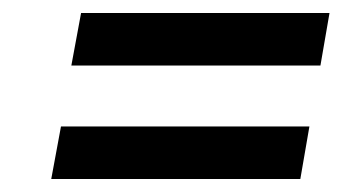

<svg xmlns="http://www.w3.org/2000/svg" viewBox="-20 -448 528 296"><path d="M59 -172 74 -253H457L443 -172ZM90 -347 105 -428H488L474 -347Z"/></svg>

Font: Cuprum SemiBold
Style: Italic
Weight: 600
Italic angle: -10°
Version: Version 3.000